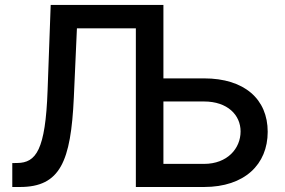

<svg xmlns="http://www.w3.org/2000/svg" viewBox="-20 -747 1137 767"><path d="M29.1 0H59.7C220.9 0 263.1 -102.3 274.9 -356.5L287.3 -633.9H522.7V0H795.1C957 0 1049.4 -90.2 1049.4 -220.5C1049.4 -350.5 957 -433.9 795.1 -433.9H632.8V-727.3H182.5L170.1 -385.7C161.6 -147 123.9 -96.6 48.7 -95.9L29.1 -95.5ZM632.8 -92.3V-341.6H795.1C888.8 -341.6 941.1 -287.6 941.1 -221.9C941.1 -154.5 888.8 -92.3 795.1 -92.3Z"/></svg>

Font: Magic Ui Pro Medium
Style: Regular
Weight: 500
Designer: Stefan Endress, Andreas Faust
Version: Version 1.000;FEAKit 1.0